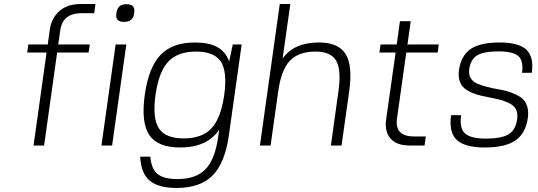

<svg xmlns="http://www.w3.org/2000/svg" viewBox="-20 -720 2663 950"><path d="M384.3 -654.8Q290.5 -654.8 278.3 -570.8L268.1 -500H424.3L418.5 -460H262.7L198.2 0H146L210.4 -460H114.7L120.1 -500H216.3L226.1 -570.8Q234.4 -630.4 273.9 -665.3Q313.5 -700.2 380.4 -700.2H452.1L446.3 -654.8Z M534.7 0H481.9L552.2 -500H605ZM644 -654.8Q640.6 -632.3 628.7 -622.1Q616.7 -611.8 593.8 -611.8Q570.8 -611.8 561.5 -622.1Q552.2 -632.3 555.7 -654.8Q559.1 -677.7 571 -688.5Q583 -699.2 606 -699.2Q628.9 -699.2 638.2 -688.5Q647.5 -677.7 644 -654.8Z M1064.5 -78.1Q1004.4 9.8 872.1 9.8Q760.3 9.8 718.8 -51.8Q677.2 -113.3 696.3 -250Q715.3 -386.7 774.2 -448.2Q833 -509.8 944.8 -509.8Q1013.7 -509.8 1055.2 -487.1Q1096.7 -464.4 1113.8 -416L1131.8 -500H1175.8L1112.3 -49.8Q1092.8 87.4 1031.5 148.7Q970.2 210 854 210Q763.2 210 720.2 173.3Q677.2 136.7 673.8 55.2H723.6Q729 116.7 760 141.4Q791 166 857.9 166Q949.7 166 996.8 117.4Q1043.9 68.8 1059.6 -43ZM749.5 -250Q733.4 -135.7 765.9 -85.4Q798.3 -35.2 889.2 -35.2Q980 -35.2 1026.6 -85.2Q1073.2 -135.3 1089.4 -250Q1105.5 -364.7 1073 -414.8Q1040.5 -464.8 949.7 -464.8Q858.9 -464.8 812.3 -414.8Q765.6 -364.7 749.5 -250Z M1267.1 0H1266.1L1364.3 -700.2H1416.5L1378.4 -430.2Q1434.1 -509.8 1557.6 -509.8Q1654.3 -509.8 1689.9 -452.9Q1725.6 -396 1708 -270L1669.9 0H1617.2L1654.8 -270Q1669.4 -374.5 1643.3 -419.7Q1617.2 -464.8 1541.5 -464.8Q1457.5 -464.8 1414.6 -419.7Q1371.6 -374.5 1356.9 -270L1318.8 0Z M1944.3 -133.8Q1931.6 -44.9 2028.8 -44.9H2086.9L2080.6 0H2008.8Q1941.9 0 1912.1 -34.7Q1882.3 -69.3 1890.6 -128.9L1937.5 -460H1857.4L1862.8 -500H1942.9L1959 -615.2H2012.2L1996.1 -500H2150.9L2145.5 -460H1990.2Z M2301.8 -377.9Q2297.9 -351.1 2309.3 -332.8Q2320.8 -314.5 2342.3 -305.7Q2363.8 -296.9 2391.8 -289.6Q2419.9 -282.2 2449.7 -277.6Q2479.5 -272.9 2507.1 -262.9Q2534.7 -252.9 2555.4 -239.5Q2576.2 -226.1 2586.4 -199.7Q2596.7 -173.3 2591.8 -137.2Q2581.1 -60.1 2530.3 -25.1Q2479.5 9.8 2378.4 9.8Q2279.3 9.8 2239.7 -28.1Q2200.2 -65.9 2211.9 -149.9H2261.7Q2252.4 -85.4 2280.8 -59.8Q2309.1 -34.2 2385.3 -34.2Q2461.4 -34.2 2496.6 -55.7Q2531.7 -77.1 2539.1 -131.8Q2542.5 -157.2 2534.2 -175.8Q2525.9 -194.3 2508.5 -204.6Q2491.2 -214.8 2468.3 -222.2Q2445.3 -229.5 2419.2 -234.4Q2393.1 -239.3 2367.2 -244.9Q2341.3 -250.5 2318.4 -259.8Q2295.4 -269 2278.8 -282.5Q2262.2 -295.9 2254.4 -318.8Q2246.6 -341.8 2251 -373Q2261.2 -445.3 2308.8 -477.5Q2356.4 -509.8 2452.1 -509.8Q2546.9 -509.8 2584.5 -474.1Q2622.1 -438.5 2611.3 -359.9H2563Q2571.3 -418.9 2544.7 -442.4Q2518.1 -465.8 2446.3 -465.8Q2374.5 -465.8 2341.6 -446.5Q2308.6 -427.2 2301.8 -377.9Z"/></svg>

Font: Fivo Sans Light
Style: Regular
Weight: 300
Designer: Alexander Slobzheninov
Foundry: Alexander Slobzheninov
Version: 1.0